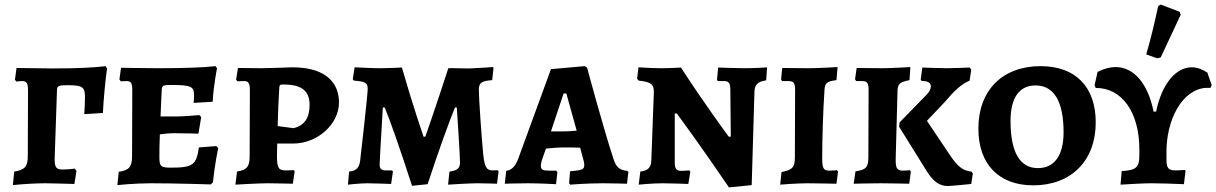

<svg xmlns="http://www.w3.org/2000/svg" viewBox="-20 -798 5296 836"><path d="M36 8C82 3 140 0 177 0C204 0 257 2 304 3L313 -54L305 -64C288 -61 266 -60 253 -60C224 -60 218 -69 218 -108L228 -402C228 -424 233 -427 274 -427C340 -427 350 -419 350 -375C350 -358 349 -329 347 -301L428 -306C431 -365 438 -442 446 -500L440 -510C396 -504 316 -500 211 -500C163 -500 92 -502 52 -502L45 -451L51 -443C60 -444 70 -445 75 -445C96 -445 102 -437 102 -403L101 -118C101 -73 88 -58 42 -51Z M491 8C491 8 564 0 639 0C746 0 898 5 898 5L907 -4C915 -82 930 -153 930 -153L922 -162L846 -156C835 -80 820 -68 724 -68C679 -68 674 -74 674 -115C674 -136 674 -165 676 -213C690 -215 714 -218 738 -218C779 -218 844 -216 844 -216L856 -288L848 -297C848 -297 781 -291 753 -291H679L684 -404C685 -426 689 -428 725 -428C813 -428 825 -422 825 -381C825 -370 823 -350 823 -350L906 -355C910 -428 925 -501 925 -501L918 -510C868 -504 780 -501 666 -501C601 -501 507 -503 507 -503L500 -452L506 -444C506 -444 521 -445 530 -445C551 -445 556 -437 556 -403L555 -118C555 -72 542 -56 497 -50Z M1005 6C1005 6 1104 0 1146 0C1177 0 1255 2 1255 2L1263 -52L1260 -57C1260 -57 1239 -56 1225 -56C1192 -56 1186 -67 1186 -121L1187 -173H1257C1362 -173 1456 -257 1456 -352C1456 -424 1414 -505 1252 -505C1252 -505 1153 -501 1122 -501C1086 -501 1039 -502 1016 -502L1008 -451L1014 -444C1014 -444 1031 -445 1043 -445C1062 -445 1068 -436 1068 -403L1067 -116C1067 -73 1055 -58 1012 -51ZM1258 -240 1189 -249C1190 -305 1193 -364 1196 -415C1197 -429 1199 -430 1214 -430C1293 -430 1328 -403 1328 -341C1328 -284 1305 -251 1258 -240Z M1774 11 1842 4C1890 -143 1939 -277 1961 -330H1969C1969 -330 1983 -121 1983 -90C1983 -65 1970 -55 1937 -51L1931 6C1937 5 2034 0 2058 0C2093 0 2144 2 2144 2L2151 -52L2147 -57C2147 -57 2135 -56 2124 -56C2098 -56 2090 -72 2084 -126C2076 -212 2065 -370 2065 -408C2065 -437 2077 -446 2123 -449L2129 -503L2125 -506C2125 -506 2076 -502 2043 -501C2033 -500 2023 -500 2013 -500C1984 -500 1953 -502 1932 -501C1882 -346 1832 -203 1832 -203H1824C1824 -203 1775 -346 1730 -504C1730 -504 1669 -501 1632 -501C1601 -501 1524 -505 1524 -505L1516 -453L1521 -447C1571 -443 1581 -438 1581 -410C1581 -388 1552 -127 1549 -106C1546 -68 1532 -54 1500 -51L1495 6C1495 6 1547 0 1580 0C1607 0 1683 3 1683 3L1691 -52L1686 -56H1660C1641 -56 1633 -63 1633 -81C1633 -99 1647 -330 1647 -330H1655C1678 -276 1724 -144 1774 11Z M2463 6C2463 6 2534 0 2606 0C2644 0 2710 2 2710 2L2716 -48L2712 -54C2677 -57 2662 -71 2651 -107C2611 -226 2536 -504 2536 -504L2526 -510L2379 -497L2235 -103C2222 -72 2208 -58 2184 -54L2178 2C2178 2 2233 0 2279 0C2331 0 2401 4 2401 4L2407 -48L2402 -55H2371C2343 -55 2335 -59 2335 -77C2335 -81 2336 -88 2339 -99L2357 -151C2378 -153 2409 -156 2433 -156C2452 -156 2485 -156 2506 -155L2520 -103C2523 -94 2524 -86 2524 -80C2524 -60 2516 -57 2462 -52L2458 0ZM2379 -226 2434 -391H2446L2491 -229C2474 -227 2450 -226 2433 -226Z M3162 -203H3153C3153 -203 3045 -349 2945 -504C2945 -504 2897 -501 2860 -501C2816 -501 2760 -505 2760 -505L2754 -455L2761 -447C2814 -441 2827 -432 2827 -398L2816 -100C2815 -68 2801 -55 2768 -51L2761 6C2761 6 2821 0 2867 0C2903 0 2977 3 2977 3L2986 -51L2981 -56C2981 -56 2956 -54 2947 -54C2925 -54 2918 -63 2918 -91V-304H2927C2927 -304 3032 -162 3154 18L3253 8L3265 -399C3266 -430 3280 -443 3316 -448L3320 -505C3320 -504 3260 -501 3219 -501C3181 -501 3107 -504 3107 -504L3102 -452L3105 -445H3133C3152 -445 3159 -437 3160 -412Z M3377 6C3377 6 3449 0 3496 0C3533 0 3622 2 3622 2L3629 -51L3624 -57C3624 -57 3609 -55 3591 -55C3566 -55 3560 -65 3560 -108C3560 -195 3564 -319 3570 -407C3572 -436 3580 -444 3622 -449L3627 -506C3627 -506 3541 -501 3505 -501C3465 -501 3413 -502 3386 -502L3381 -453L3385 -445H3412C3436 -445 3442 -437 3442 -405L3441 -114C3441 -70 3431 -58 3383 -49Z M3762 -405 3761 -114C3761 -69 3751 -59 3705 -52L3697 2C3697 2 3769 0 3816 0C3852 0 3939 2 3939 2L3946 -51L3942 -57C3942 -57 3928 -55 3911 -55C3886 -55 3879 -65 3880 -108L3888 -404C3889 -433 3899 -441 3940 -449L3944 -506C3944 -506 3860 -501 3825 -501L3710 -502L3703 -453L3708 -445H3732C3756 -445 3762 -438 3762 -405ZM3897 -265 3895 -246 4015 -53C4044 -7 4071 12 4107 12C4122 12 4209 3 4209 3L4216 -43L4210 -51C4173 -54 4150 -73 4118 -120L4016 -272L4091 -351C4137 -405 4166 -432 4202 -447L4209 -495L4202 -504C4202 -504 4133 -501 4102 -501C4067 -501 3996 -504 3996 -504L3989 -452L3992 -446C4022 -445 4033 -437 4033 -422C4033 -410 4026 -397 4013 -384Z M4479 9C4644 9 4751 -98 4751 -265C4751 -420 4663 -510 4511 -510C4345 -510 4240 -405 4240 -238C4240 -83 4329 9 4479 9ZM4499 -66C4422 -66 4380 -133 4380 -271C4380 -374 4419 -426 4489 -426C4567 -426 4611 -360 4611 -222C4611 -120 4570 -66 4499 -66Z M5034 -548 5121 -734 5116 -747 5034 -778 5023 -772C5008 -701 4991 -631 4971 -561L5019 -544ZM5237 -482C5214 -497 5191 -505 5169 -505C5099 -505 5038 -431 5014 -312H5003C4978 -435 4917 -506 4837 -506C4813 -506 4787 -499 4759 -485L4746 -427L4751 -415C4865 -416 4941 -309 4941 -147V-124C4941 -69 4928 -57 4864 -53L4859 6C4908 3 4962 0 4995 0C5027 0 5094 2 5135 4L5142 -54L5139 -58C5124 -57 5109 -56 5099 -56C5067 -56 5059 -66 5059 -104V-148C5064 -306 5147 -425 5250 -415L5256 -427Z"/></svg>

Font: Alegreya SC
Style: Bold
Weight: 700
Designer: Juan Pablo del Peral
Foundry: Huerta Tipografica
Version: Version 2.007;PS 002.007;hotconv 1.0.88;makeotf.lib2.5.64775